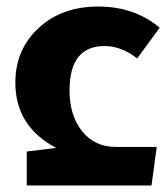

<svg xmlns="http://www.w3.org/2000/svg" viewBox="-20 -568 513 588"><path d="M62 0V-104L152 -115Q27 -181 27 -315Q27 -416 98 -482Q169 -548 281 -548Q392 -548 469 -483L400 -389Q352 -427 300 -427Q193 -427 193 -291Q193 -214 231.5 -166Q270 -118 335 -118H460L444 0Z"/></svg>

Font: FiraGO
Style: Bold
Weight: 700
Designer: bBox Type
Foundry: bBox Type GmbH
Version: Version 1.001;PS 001.001;hotconv 1.0.88;makeotf.lib2.5.64775